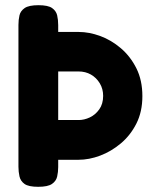

<svg xmlns="http://www.w3.org/2000/svg" viewBox="-20 -710 595 739"><path d="M127 9Q90 9 74.5 -2Q59 -13 55 -31Q51 -49 51 -68V-614Q51 -634 55 -651Q59 -668 75 -679Q91 -690 128 -690Q165 -690 180.5 -679Q196 -668 200 -651Q204 -634 204 -613V-587H283Q323 -587 365.5 -571.5Q408 -556 445 -524.5Q482 -493 505 -447Q528 -401 528 -340Q528 -280 505 -234.5Q482 -189 445 -158Q408 -127 365.5 -111Q323 -95 282 -95H204V-67Q204 -48 200 -30.5Q196 -13 180 -2Q164 9 127 9ZM204 -248H283Q304 -248 325.5 -258Q347 -268 362 -289Q377 -310 377 -341Q377 -368 364 -389.5Q351 -411 330 -423Q309 -435 282 -435H204Z"/></svg>

Font: Fredoka SemiCondensed SemiBold
Style: Regular
Weight: 600
Width: 4
Designer: Ben Nathan
Foundry: Milena B. Brandão, Ben Nathan
Version: Version 2.001